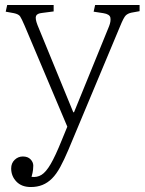

<svg xmlns="http://www.w3.org/2000/svg" viewBox="-20 -523 582 773"><path d="M104 230Q67 230 46 208Q25 186 25 155Q25 134 39 120.5Q53 107 72 107Q92 107 103 118.5Q114 130 114 144Q114 150 113 160.5Q112 171 107 189Q129 192 147 181Q165 170 184 137.5Q203 105 228 43L251 -13L79 -420Q67 -448 61 -457Q55 -466 36 -470L3 -476L9 -503H196V-477L150 -471Q129 -469 125 -458.5Q121 -448 131 -422L275 -71H278L419 -417Q427 -437 424.5 -451.5Q422 -466 396 -470L357 -476L363 -503H542V-478L509 -472Q495 -469 486.5 -461Q478 -453 463 -416L255 81Q238 121 222.5 149.5Q207 178 189.5 195.5Q172 213 151 221.5Q130 230 104 230Z"/></svg>

Font: Literata ExtraLight
Style: Regular
Weight: 250
Designer: Latin by Veronika Burian and Jose Scaglione. Greek by Irene Vlachou. Cyrillic by Vera Evstafieva.
Foundry: TypeTogether
Version: Version 3.103;gftools[0.9.29]